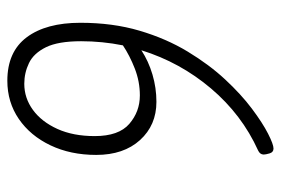

<svg xmlns="http://www.w3.org/2000/svg" viewBox="-138 -604 747 510"><g transform="rotate(-90 235.0 -348.5)"><path d="M276 -702Q353 -702 391.5 -650.5Q430 -599 430 -508Q430 -422 409 -351Q388 -280 353.5 -223Q319 -166 279.5 -123.5Q240 -81 202 -52.5Q164 -24 135.5 -9.5Q107 5 96 5Q86 5 83 -5.5Q80 -16 80 -21Q80 -31 91 -36Q186 -79 255.5 -161Q325 -243 357 -346Q328 -327 292.5 -316.5Q257 -306 220 -306Q158 -306 118.5 -349.5Q79 -393 79 -466Q79 -534 104.5 -587.5Q130 -641 174.5 -671.5Q219 -702 276 -702ZM381 -506Q381 -567 365 -599.5Q349 -632 323 -644.5Q297 -657 268 -657Q230 -657 198.5 -634Q167 -611 148 -569Q129 -527 129 -470Q129 -406 161.5 -378Q194 -350 237 -350Q274 -350 308.5 -363.5Q343 -377 370 -395Q381 -450 381 -506Z"/></g></svg>

Font: Asap Condensed Condensed ExtraLight
Style: Italic
Weight: 200
Width: 3
Italic angle: -6°
Designer: Pablo Cosgaya
Foundry: Omnibus-Type
Version: Version 3.001; ttfautohint (v1.8.4.7-5d5b)